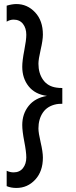

<svg xmlns="http://www.w3.org/2000/svg" viewBox="-20 -736 376 949"><path d="M192 43Q192 111 154 152Q116 193 61 193Q34 193 13 184V108Q30 116 47 116Q77 116 93.5 95Q110 74 110 42Q110 15 100 -36.5Q90 -88 90 -118Q90 -173 121.5 -212.5Q153 -252 212 -262Q153 -270 121.5 -309.5Q90 -349 90 -406Q90 -436 100 -487Q110 -538 110 -564Q110 -597 93.5 -618Q77 -639 47 -639Q30 -639 13 -629V-708Q40 -716 61 -716Q115 -716 153.5 -675Q192 -634 192 -565Q192 -538 181 -490.5Q170 -443 170 -421Q170 -374 193 -341.5Q216 -309 259 -303Q271 -301 288 -301V-223Q268 -223 259 -221Q214 -212 192 -179.5Q170 -147 170 -101Q170 -79 181 -32Q192 15 192 43Z"/></svg>

Font: Hind Siliguri Fixed
Style: Regular
Weight: 400
Designer: Jyotish Sonowal
Foundry: Indian Type Foundry
Version: Version 1.001;October 28, 2021;FontCreator 12.0.0.2565 64-bi